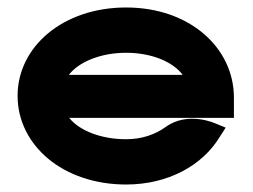

<svg xmlns="http://www.w3.org/2000/svg" viewBox="-20 -482 676 513"><path d="M605 -167V-221C605 -355 486 -462 317 -462C148 -462 27 -357 27 -226C27 -95 147 11 317 11C429 11 521 -40 567 -116L583 -141L556 -152C556 -152 483 -186 423 -143C394 -122 358 -110 317 -110C250 -110 192 -133 165 -167ZM164 -282C190 -316 248 -341 317 -341C385 -341 442 -317 468 -282Z"/></svg>

Font: Charger
Style: Hemi
Weight: 900
Designer: Jasper
Foundry: Cannot Into Space Fonts
Version: Version 0.99